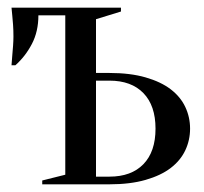

<svg xmlns="http://www.w3.org/2000/svg" viewBox="-20 -480 530 500"><path d="M230 -270V-20H265Q322 -20 353.5 -52.5Q385 -85 385 -145Q385 -205 353.5 -237.5Q322 -270 265 -270ZM295 -460V-450L230 -430V-290H265Q319 -290 359 -278.5Q399 -267 424.5 -247.5Q450 -228 462.5 -201.5Q475 -175 475 -145Q475 -115 462.5 -88.5Q450 -62 424.5 -42.5Q399 -23 359 -11.5Q319 0 265 0H90V-10L150 -25V-440H80Q80 -398 63 -365.5Q46 -333 20 -310H10Q11 -323 12 -336Q13 -347 14 -360.5Q15 -374 15 -385Q15 -402 14 -415.5Q13 -429 12 -439Q11 -450 10 -460Z"/></svg>

Font: Oranienbaum
Style: Regular
Weight: 400
Designer: Oleg Pospelov and Jovanny Lemonad
Foundry: Oleg Pospelov and jovanny Lemonad
Version: Version 1.001; ttfautohint (v0.91) -l 8 -r 50 -G 200 -x 0 -w